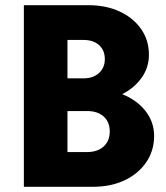

<svg xmlns="http://www.w3.org/2000/svg" viewBox="-20 -720 640 740"><path d="M72 0V-700H321Q389 -700 441.5 -675.5Q494 -651 524 -608Q554 -565 554 -509Q554 -460 526 -420.5Q498 -381 451 -357Q507 -335 540.5 -292.5Q574 -250 574 -196Q574 -139 543.5 -94.5Q513 -50 460 -25Q407 0 337 0ZM240 -418H302Q339 -418 361.5 -438.5Q384 -459 384 -492Q384 -526 362 -546Q340 -566 302 -566H240ZM240 -134H316Q356 -134 379.5 -155.5Q403 -177 403 -213Q403 -250 379.5 -271Q356 -292 316 -292H240Z"/></svg>

Font: Red Hat Mono VF Light
Style: Regular
Weight: 300
Monospace: yes
Designer: Pentagram, MCKL
Foundry: Pentagram, MCKL
Version: Version 1.023